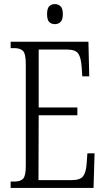

<svg xmlns="http://www.w3.org/2000/svg" viewBox="-20 -918 516 938"><path d="M32 0V-31H49Q80 -31 93 -45Q106 -59 106 -107V-604Q106 -655 92.5 -669Q79 -683 49 -683H32V-714H412L416 -545H382L379 -590Q376 -636 362.5 -656Q349 -676 306 -676H169V-393H358V-355H169L168 -38H329Q372 -38 386 -57Q400 -76 403 -115L407 -169H442L437 0ZM248 -800Q231 -800 220.5 -810.5Q210 -821 210 -849Q210 -877 220.5 -887.5Q231 -898 248 -898Q264 -898 275.5 -887.5Q287 -877 287 -849Q287 -821 275.5 -810.5Q264 -800 248 -800Z"/></svg>

Font: Noto Serif Tamil ExtraCondensed Light
Style: Regular
Weight: 300
Width: 2
Designer: Indian Type Foundry, Tom Grace, and the Monotype Design Team
Foundry: Monotype Imaging Inc.
Version: Version 2.004; ttfautohint (v1.8.4.7-5d5b)